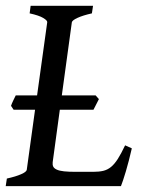

<svg xmlns="http://www.w3.org/2000/svg" viewBox="-21 -635 502 655"><path d="M428.7 -128.9Q423.8 -107.9 418.7 -87.9Q413.6 -67.9 408.4 -50.5Q403.3 -33.2 398.9 -20.3Q394.5 -7.3 391.6 0H-1.5L2.4 -25.9Q33.2 -32.7 51.3 -40.8Q69.3 -48.8 70.3 -55.7L98.6 -260.7H25.4L16.6 -273.9Q19 -281.2 23.9 -291.5Q28.8 -301.8 32.7 -309.6H105.5L140.1 -559.1Q141.1 -564.9 126.5 -573.7Q111.8 -582.5 80.1 -589.4L83.5 -615.2H296.4L292.5 -589.4Q261.7 -582.5 243.7 -574.2Q225.6 -565.9 224.1 -559.1L189.9 -309.6H305.2L316.4 -296.9L297.9 -260.7H183.1L158.7 -81.5Q157.7 -72.8 160.6 -66.7Q163.6 -60.5 172.6 -56.4Q181.6 -52.2 197.5 -50.5Q213.4 -48.8 237.8 -48.8H296.4Q316.9 -48.8 331.3 -52.2Q345.7 -55.7 357.7 -65.4Q369.6 -75.2 380.9 -92.8Q392.1 -110.4 405.8 -139.2Z"/></svg>

Font: Gentium Book Basic
Style: Italic
Weight: 400
Italic angle: -8°
Designer: J. Victor Gaultney and Annie Olsen
Foundry: SIL International
Version: Version 1.102; 2013; Maintenance release